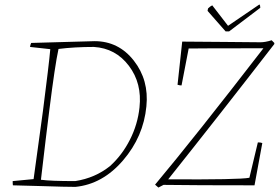

<svg xmlns="http://www.w3.org/2000/svg" viewBox="-20 -833 1253 863"><path d="M994 -692 913 -784 915 -795Q925 -805 934 -809L1005 -717L1146 -813Q1150 -809 1150 -798L1010 -692ZM692 10 677 -3Q852 -212 1164 -616Q876 -616 828 -615L796 -449Q787 -449 778 -452L799 -646Q837 -646 989.5 -644.5Q1142 -643 1151 -643Q1172 -643 1201 -652L1213 -640V-635Q967 -317 736 -27Q1055 -25 1101 -34L1139 -193Q1152 -193 1159 -190L1124 0Q859 0 715 -2ZM319 7Q275 7 169 3.5Q63 0 38 0Q37 -6 37 -19L131 -28Q138 -80 152.5 -184.5Q167 -289 173 -334Q200 -543 206 -612L115 -622Q116 -631 120 -640Q176 -641 279.5 -644.5Q383 -648 405 -648Q513 -648 581.5 -560.5Q650 -473 638 -355Q625 -219 533 -112Q441 -5 319 7ZM318 -19Q408 -33 475 -87Q529 -136 564 -205Q599 -274 607 -350Q619 -458 559.5 -537Q500 -616 402 -622Q315 -622 243 -613Q227 -540 202 -340Q188 -231 164 -25Q207 -19 318 -19Z"/></svg>

Font: Albura ExtraLight
Style: Italic
Weight: 156
Italic angle: -7°
Designer: Mercedes Jáuregui
Foundry: Omnibus-Type Team
Version: Version 1.000